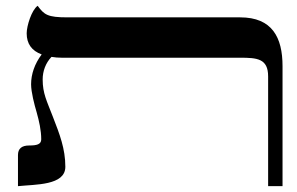

<svg xmlns="http://www.w3.org/2000/svg" viewBox="-20 -637 1017 657"><path d="M946.8 -410.6C946.8 -509.3 911.1 -577.6 801.8 -577.6H210.4C143.1 -577.6 131.3 -586.4 108.9 -617.2C88.4 -603 71.3 -548.8 71.3 -522.9C71.3 -487.3 88.4 -463.4 122.6 -450.7C98.6 -418.9 86.4 -383.3 86.4 -348.6C86.4 -321.8 97.7 -278.8 105.5 -252.4C113.8 -222.7 121.1 -190.9 121.1 -160.2C121.1 -142.6 105 -139.2 80.1 -139.2C54.2 -139.2 41.5 -128.4 41.5 -106.4V0C101.1 -6.3 203.1 -2 203.6 -65.9C203.6 -128.4 184.1 -177.7 160.6 -238.3C140.1 -292 126 -316.9 126 -365.2C126 -393.6 136.2 -421.4 156.2 -442.4C167.5 -440.4 179.2 -439.5 191.4 -439.5H800.8C859.4 -439.5 897.5 -437 897.5 -375.5V0H946.8Z"/></svg>

Font: Cardo
Style: Italic
Weight: 400
Designer: David J. Perry
Foundry: David J. Perry
Version: Version 0.99